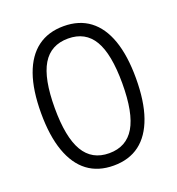

<svg xmlns="http://www.w3.org/2000/svg" viewBox="-131 -819 862 934"><g transform="rotate(-20 300.0 -352.5)"><path d="M300 8Q220 8 165.5 -33Q111 -74 82.5 -154.5Q54 -235 54 -352Q54 -471 82.5 -551Q111 -631 166 -672Q221 -713 301 -713Q381 -713 435.5 -672Q490 -631 518 -551.5Q546 -472 546 -355Q546 -236 517.5 -155Q489 -74 434.5 -33Q380 8 300 8ZM300 -56Q389 -56 432 -128.5Q475 -201 475 -354Q475 -506 432.5 -577.5Q390 -649 301 -649Q211 -649 168 -577Q125 -505 125 -353Q125 -202 168 -129Q211 -56 300 -56Z"/></g></svg>

Font: Nunito Sans 7pt Light
Style: Regular
Weight: 300
Designer: Vernon Adams
Foundry: Vernon Adams
Version: Version 3.101;gftools[0.9.27]